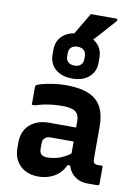

<svg xmlns="http://www.w3.org/2000/svg" viewBox="-105 -1053 810 1130"><g transform="rotate(10 300.0 -487.5)"><path d="M300.9 -859.7Q343.6 -859.7 374.1 -845Q404.7 -830.4 421.6 -803.8Q438.5 -777.2 438.5 -740.5V-711.9Q438.5 -657.8 401.2 -625.3Q364 -592.7 300.9 -592.7Q237.8 -592.7 200.5 -625.3Q163.3 -657.8 163.3 -711.9V-740.5Q163.3 -777.2 180.2 -803.8Q197.1 -830.4 228.1 -845Q259.2 -859.7 300.9 -859.7ZM300.9 -782.7Q276.9 -782.7 263.3 -770.2Q249.7 -757.8 249.7 -734.3V-717.2Q249.7 -706.7 252.9 -698.1Q256.1 -689.4 263.1 -683.2Q269.4 -677 278.9 -673.4Q288.4 -669.9 300.9 -669.9Q324.9 -669.9 338.5 -682.7Q352.1 -695.6 352.1 -717.2V-734.3Q352.1 -745.5 349 -754.1Q345.9 -762.8 339.8 -768.9Q333.5 -775.4 323.5 -779Q313.6 -782.7 300.9 -782.7ZM344.1 -985.2Q381.7 -985.2 403.1 -985.2Q424.6 -985.2 444.2 -985.2Q463.9 -985.2 495.1 -985.2Q501.1 -985.2 503.2 -980.6Q505.4 -976 501.2 -971Q482.4 -949.9 468.1 -933.8Q453.8 -917.7 440.2 -902.4Q426.5 -887 409.1 -867.8Q391.7 -848.6 365.6 -820Q363.6 -817.9 359.5 -815.8Q355.4 -813.7 349.4 -813.7Q322 -813.7 304.5 -813.7Q287 -813.7 273 -813.7Q259 -813.7 241.9 -813.7Q260.3 -844.6 276.6 -871.9Q292.9 -899.3 309.7 -927.2Q326.5 -955 344.1 -985.2ZM509.8 -340.5Q509.8 -316.3 509.8 -292.5Q509.8 -268.6 509.8 -244.2Q509.8 -219.8 509.8 -195.5Q509.8 -171.2 509.8 -147.8Q509.8 -139.9 511.5 -134Q513.2 -128 516.8 -124.5Q520.2 -121 525.4 -119.4Q530.5 -117.7 538.3 -117.7Q541.1 -117.7 543.6 -117.7Q546.1 -117.7 549 -117.7H567.8Q567.8 -90.8 567.8 -64.4Q567.8 -37.9 567.8 -11Q567.8 -5.9 564.8 -2.9Q561.8 0 556.8 0Q551.8 0 532.3 0Q512.8 0 497.8 0Q470.2 0 448 -8.8Q425.8 -17.7 408.9 -34.3Q391.9 -50.9 383.2 -74.1Q374.4 -97.3 374.4 -126Q374.4 -157.2 374.4 -189.1Q374.4 -221 374.4 -252.2Q374.4 -269 374.4 -284.7Q374.4 -300.3 374.4 -316.3Q374.4 -332.3 374.4 -348.3Q374.4 -377.1 364 -393.6Q353.6 -410.1 331.3 -416.9Q308.9 -423.7 270.9 -423.7Q242.7 -423.7 216.1 -421Q189.5 -418.4 164.4 -413.1Q139.4 -407.8 113.2 -399.4H94.4Q94.4 -425.6 94.4 -452.9Q94.4 -480.3 94.4 -505.7Q94.4 -509.5 95.4 -511.9Q96.4 -514.4 97.4 -515.4Q103.2 -521.2 130.7 -528.9Q158.1 -536.5 195.9 -542.2Q233.8 -548 270.9 -548Q333.8 -548 378.8 -536.3Q423.8 -524.7 452.8 -499.8Q481.8 -475 495.8 -435.6Q509.8 -396.2 509.8 -340.5ZM190.5 -151.6Q190.5 -131.3 201.8 -120.5Q213.1 -109.7 236.9 -109.7Q264.2 -109.7 290.2 -116.1Q316.1 -122.5 341.5 -136.1Q366.8 -149.7 392.5 -172V-86.4H363.4Q349.5 -55.6 326.5 -34.1Q303.5 -12.7 272 -1.4Q240.6 10 203.6 10Q158 10 124.7 -8.2Q91.4 -26.4 73.3 -58.8Q55.1 -91.1 55.1 -133.6V-169.2Q55.1 -201.5 66 -228Q77 -254.4 97.5 -273.2Q118 -292.1 147 -302.5Q176 -312.8 212.1 -312.8Q247 -312.8 280.3 -312.8Q313.5 -312.8 344 -312.8Q374.6 -312.8 402.3 -312.8Q411.2 -312.8 415.5 -297Q419.9 -281.2 420.9 -261.7Q421.9 -242.2 421.9 -229.1Q390.1 -229.1 360 -229.1Q329.9 -229.1 299.4 -229.1Q268.9 -229.1 236.9 -229.1Q225.1 -229.1 216.6 -226Q208 -222.9 201.7 -216.6Q196.5 -211.4 193.5 -203.8Q190.5 -196.2 190.5 -187Z"/></g></svg>

Font: Recursive Sans Linear Light
Style: Regular
Weight: 300
Version: Version 1.085